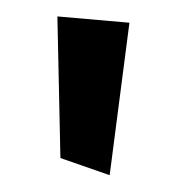

<svg xmlns="http://www.w3.org/2000/svg" viewBox="-32 -849 267 300"><g transform="rotate(5 102.0 -699.0)"><path d="M150 -579 160 -819H47L71 -599Z"/></g></svg>

Font: Bluebird
Style: Ext
Weight: 400
Designer: Jasper
Foundry: Cannot Into Space Fonts
Version: Version 0.98